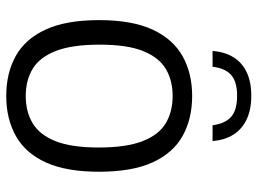

<svg xmlns="http://www.w3.org/2000/svg" viewBox="-127 -709 844 630"><g transform="rotate(90 295.0 -394.0)"><path d="M295 7.5Q220 7.5 164 -23.5Q108 -54.5 77 -121.8Q46 -189 46 -297Q46 -405.5 77.2 -472.8Q108.5 -540 164.5 -571.2Q220.5 -602.5 295 -602.5Q370 -602.5 426 -571.2Q482 -540 512.8 -472.8Q543.5 -405.5 543.5 -297Q543.5 -189 512.8 -122Q482 -55 425.8 -23.8Q369.5 7.5 295 7.5ZM295 -56.5Q346.5 -56.5 384.5 -79.2Q422.5 -102 443.2 -154.2Q464 -206.5 464 -295.5Q464 -386.5 443.2 -439.8Q422.5 -493 384.5 -515.8Q346.5 -538.5 295 -538.5Q243.5 -538.5 205.8 -515.8Q168 -493 147.2 -440.8Q126.5 -388.5 126.5 -299.5Q126.5 -208.5 147.2 -155.2Q168 -102 205.8 -79.2Q243.5 -56.5 295 -56.5ZM147 -669.5Q150.5 -710 168 -738.2Q185.5 -766.5 217 -781.5Q248.5 -796.5 294.5 -796.5Q340 -796.5 372 -781.2Q404 -766 421.8 -737.8Q439.5 -709.5 443 -669.5H391Q385.5 -711 363.2 -730.5Q341 -750 294.5 -750Q248 -750 226 -730.5Q204 -711 199 -669.5Z"/></g></svg>

Font: Encode Sans SC SemiCondensed
Style: Regular
Weight: 400
Width: 4
Designer: Multiple Designers
Foundry: Impallari Type
Version: Version 3.002